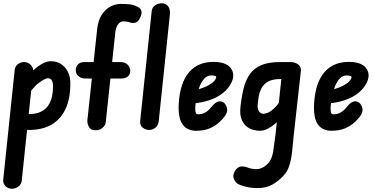

<svg xmlns="http://www.w3.org/2000/svg" viewBox="-58 -796 2330 1176"><path d="M15 360Q-9 360 -25 343.5Q-41 327 -38 302L32 -368Q35 -391 52 -403.5Q69 -416 89 -416Q113 -416 130.5 -398Q148 -380 145 -355L75 312Q72 334 54 347Q36 360 15 360ZM373 -286Q373 -189 342 -125.5Q311 -62 254.5 -31Q198 0 121 0H74L84 -97H116Q164 -97 194 -112.5Q224 -128 239.5 -153Q255 -178 261 -208Q267 -238 267 -266Q267 -290 259.5 -303.5Q252 -317 235 -317Q219 -317 179 -287.5Q139 -258 95 -184L112 -329Q125 -345 147.5 -366.5Q170 -388 198 -404.5Q226 -421 254 -421Q289 -421 315.5 -404Q342 -387 357.5 -356.5Q373 -326 373 -286Z M528 2Q498 2 487 -18Q476 -38 477 -58L537 -617Q543 -673 566 -707Q589 -741 619.5 -756.5Q650 -772 680 -772Q717 -772 740 -769Q763 -766 787 -753Q805 -744 808.5 -727Q812 -710 800 -687Q788 -662 772 -657.5Q756 -653 743 -657Q736 -660 723.5 -662.5Q711 -665 697 -665Q679 -665 665.5 -648Q652 -631 648 -596L590 -50Q588 -28 570 -13Q552 2 528 2ZM406 -365Q405 -386 419 -401Q433 -416 461 -416H678Q707 -416 722.5 -401Q738 -386 740 -365Q741 -342 726 -328.5Q711 -315 684 -315H467Q439 -315 423 -329Q407 -343 406 -365Z M856 0Q835 0 816 -14Q797 -28 801 -59L871 -727Q874 -752 893 -764Q912 -776 932 -776Q957 -776 971 -758.5Q985 -741 983 -712L914 -52Q911 -27 893.5 -13.5Q876 0 856 0Z M1141 5Q1115 5 1090.5 -7Q1066 -19 1051 -50Q1036 -81 1036 -139Q1037 -197 1049 -247.5Q1061 -298 1086.5 -336Q1112 -374 1152.5 -395.5Q1193 -417 1251 -417Q1326 -416 1354 -380.5Q1382 -345 1363 -298Q1350 -267 1324.5 -241.5Q1299 -216 1263.5 -198.5Q1228 -181 1185 -171.5Q1142 -162 1095 -162L1105 -240Q1120 -240 1145 -246Q1170 -252 1196 -262.5Q1222 -273 1241.5 -288Q1261 -303 1266 -321Q1268 -328 1258 -331Q1248 -334 1236 -334Q1211 -334 1193 -314Q1175 -294 1163.5 -263.5Q1152 -233 1146 -199.5Q1140 -166 1138 -140Q1137 -126 1139.5 -111Q1142 -96 1154 -96Q1177 -96 1193.5 -104Q1210 -112 1221.5 -123.5Q1233 -135 1239 -143Q1256 -165 1274.5 -172.5Q1293 -180 1312 -168Q1325 -158 1332 -135Q1339 -112 1319 -84Q1308 -69 1286 -48Q1264 -27 1229 -11Q1194 5 1141 5Z M1415 -143Q1422 -206 1434.5 -256Q1447 -306 1472.5 -342Q1498 -378 1542.5 -397Q1587 -416 1656 -416H1703L1693 -312H1661Q1610 -312 1582.5 -295.5Q1555 -279 1542.5 -253.5Q1530 -228 1526 -201Q1522 -174 1520 -154Q1518 -129 1528.5 -114Q1539 -99 1555 -99Q1568 -99 1586 -107Q1604 -115 1627.5 -139Q1651 -163 1678 -209L1667 -75Q1649 -57 1627.5 -38.5Q1606 -20 1582 -7.5Q1558 5 1533 5Q1513 5 1490.5 -1.5Q1468 -8 1449 -24.5Q1430 -41 1420 -70Q1410 -99 1415 -143ZM1381 251Q1398 224 1421.5 223.5Q1445 223 1466 233Q1472 235 1485.5 237.5Q1499 240 1511 240Q1530 240 1548 231.5Q1566 223 1582 207Q1608 180 1615.5 130Q1623 80 1630 24L1676 -416H1722Q1746 -416 1766.5 -402.5Q1787 -389 1785 -362L1741 33Q1736 83 1731.5 129Q1727 175 1715.5 214Q1704 253 1677 282Q1644 316 1607.5 336Q1571 356 1522 356Q1479 356 1445 347Q1411 338 1398 330Q1384 321 1374.5 300Q1365 279 1381 251Z M1970 5Q1944 5 1919.5 -7Q1895 -19 1880 -50Q1865 -81 1865 -139Q1866 -197 1878 -247.5Q1890 -298 1915.5 -336Q1941 -374 1981.5 -395.5Q2022 -417 2080 -417Q2155 -416 2183 -380.5Q2211 -345 2192 -298Q2179 -267 2153.5 -241.5Q2128 -216 2092.5 -198.5Q2057 -181 2014 -171.5Q1971 -162 1924 -162L1934 -240Q1949 -240 1974 -246Q1999 -252 2025 -262.5Q2051 -273 2070.5 -288Q2090 -303 2095 -321Q2097 -328 2087 -331Q2077 -334 2065 -334Q2040 -334 2022 -314Q2004 -294 1992.5 -263.5Q1981 -233 1975 -199.5Q1969 -166 1967 -140Q1966 -126 1968.5 -111Q1971 -96 1983 -96Q2006 -96 2022.5 -104Q2039 -112 2050.5 -123.5Q2062 -135 2068 -143Q2085 -165 2103.5 -172.5Q2122 -180 2141 -168Q2154 -158 2161 -135Q2168 -112 2148 -84Q2137 -69 2115 -48Q2093 -27 2058 -11Q2023 5 1970 5Z"/></svg>

Font: Edu NSW ACT Foundation
Style: Bold
Weight: 700
Version: Version 1.003